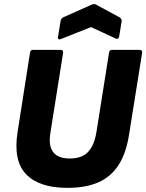

<svg xmlns="http://www.w3.org/2000/svg" viewBox="-20 -896 707 928"><path d="M305 12Q170 12 106.5 -53.5Q43 -119 65 -258L125 -641Q127 -655 139 -655H272Q287 -655 285 -641L224 -256Q213 -193 236.5 -161.5Q260 -130 317 -130Q377 -130 406.5 -162.5Q436 -195 446 -257L507 -641Q509 -655 521 -655H654Q669 -655 667 -641L604 -247Q590 -156 553.5 -99Q517 -42 456 -15Q395 12 305 12ZM276 -708Q269 -704 264 -706.5Q259 -709 260 -716L273 -795Q276 -808 285 -812L424 -874Q435 -878 444 -874L558 -812Q570 -804 568 -793L556 -720Q553 -704 539 -710L420 -765Z"/></svg>

Font: Sofia Sans Black
Style: Italic
Weight: 900
Italic angle: -9°
Version: Version 4.100-B